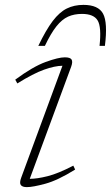

<svg xmlns="http://www.w3.org/2000/svg" viewBox="-20 -757 455 787"><path d="M67 -29 236 -487.5Q204.5 -487 160.8 -471.5Q117 -456 51 -415L42.5 -430.5Q115 -484 167.2 -503Q219.5 -522 245.5 -522Q268 -522 273.5 -512.8Q279 -503.5 271.5 -483L102 -24Q132 -24 175 -34.8Q218 -45.5 280.5 -78L288 -62Q216.5 -17.5 165.5 -3.8Q114.5 10 90 10Q71.5 10 65.2 1.2Q59 -7.5 67 -29ZM316 -700Q284 -700 259 -688.8Q234 -677.5 211.2 -649Q188.5 -620.5 164 -569H137Q168.5 -634.5 196.2 -671Q224 -707.5 254 -722.2Q284 -737 322 -737Q383 -737 402.5 -700.8Q422 -664.5 410 -569H388Q396.5 -646.5 380.2 -673.2Q364 -700 316 -700Z"/></svg>

Font: Newsreader 6pt ExtraLight
Style: Italic
Weight: 275
Italic angle: -17°
Designer: Hugues Gentile
Foundry: Production Type
Version: Version 1.003; ttfautohint (v1.8.3)